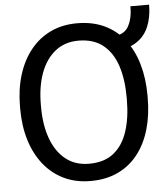

<svg xmlns="http://www.w3.org/2000/svg" viewBox="-55 -827 778 887"><g transform="rotate(-5 334.5 -384.0)"><path d="M329.6 10.3Q260.7 10.3 206.1 -16.1Q151.4 -42.5 113 -90.6Q74.7 -138.7 54.4 -204.6Q34.2 -270.5 34.2 -350.1V-360.4Q34.2 -439.5 54.4 -505.6Q74.7 -571.8 113 -620.1Q151.4 -668.5 206.1 -694.8Q260.7 -721.2 329.6 -721.2Q402.3 -721.2 457.5 -694.8Q512.7 -668.5 550 -620.1Q587.4 -571.8 606.4 -505.6Q625.5 -439.5 625.5 -360.4V-350.1Q625.5 -270.5 606.4 -204.6Q587.4 -138.7 550 -90.6Q512.7 -42.5 457.5 -16.1Q402.3 10.3 329.6 10.3ZM329.6 -69.8Q400.4 -69.8 444.1 -105Q487.8 -140.1 508.3 -203.4Q528.8 -266.6 528.8 -350.1V-361.3Q528.8 -444.3 508.1 -507.1Q487.3 -569.8 443.4 -605.2Q399.4 -640.6 329.6 -640.6Q265.6 -640.6 221.2 -605Q176.8 -569.3 153.8 -506.6Q130.9 -443.8 130.9 -361.3V-350.1Q130.9 -267.1 153.8 -203.9Q176.8 -140.6 221.2 -105.2Q265.6 -69.8 329.6 -69.8ZM481.4 -580.1 481 -646Q540.5 -646 562 -683.8Q583.5 -721.7 582.5 -777.8H669.4Q669.4 -720.2 650.6 -675.5Q631.8 -630.9 590.6 -605.5Q549.3 -580.1 481.4 -580.1Z"/></g></svg>

Font: Roboto Slab LO
Style: Regular
Weight: 400
Designer: Google
Version: Version 2.000